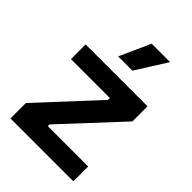

<svg xmlns="http://www.w3.org/2000/svg" viewBox="-221 -854 952 952"><g transform="rotate(45 254.5 -378.5)"><path d="M34 0V-108L311 -407V-420H38V-523H472V-417L192 -116V-104H475V0ZM294 -595H194L267 -757H396Z"/></g></svg>

Font: Bricolage Grotesque 20pt SemiBold
Style: Regular
Weight: 600
Version: Version 1.001;gftools[0.9.33.dev8+g029e19f]